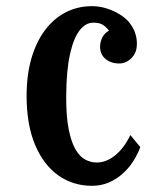

<svg xmlns="http://www.w3.org/2000/svg" viewBox="-20 -580 540 620"><path d="M276.9 -560.1Q301.3 -560.1 324.5 -552.7Q347.7 -545.4 366.9 -533.4Q386.2 -521.5 397 -507.8Q410.6 -491.2 416.7 -472.7Q422.9 -454.1 421.9 -434.1Q421.4 -416.5 413.1 -403.3Q404.8 -390.1 392.1 -382.6Q379.4 -375 365.2 -375Q338.4 -375 320.8 -389.6Q303.2 -404.3 303.2 -429.2Q303.2 -444.8 310.5 -459.2Q317.9 -473.6 332 -481Q322.8 -493.2 312 -500Q301.3 -506.8 280.8 -506.8Q256.8 -506.8 237.3 -482.2Q217.8 -457.5 206.1 -405.3Q194.3 -353 193.8 -270Q193.4 -205.1 201.7 -163.1Q210 -121.1 223.9 -97.4Q237.8 -73.7 255.6 -64.5Q273.4 -55.2 292 -55.2Q323.7 -55.2 352.5 -78.9Q381.3 -102.5 400.9 -144L433.1 -105Q424.3 -81.5 410.2 -59.3Q396 -37.1 376.2 -19.3Q356.4 -1.5 331.5 9.3Q306.6 20 276.9 20Q215.8 20 168.2 -13.7Q120.6 -47.4 93.3 -112.3Q65.9 -177.2 65.9 -270Q65.9 -337.9 81.5 -391.6Q97.2 -445.3 125.5 -482.9Q153.8 -520.5 192.4 -540.3Q231 -560.1 276.9 -560.1Z"/></svg>

Font: BIZ UDMincho
Style: Bold
Weight: 700
Monospace: yes
Designer: TypeBank Co., Ltd.
Foundry: Morisawa Inc.
Version: Version 1.06